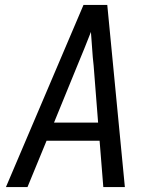

<svg xmlns="http://www.w3.org/2000/svg" viewBox="-20 -755 640 775"><path d="M4 0 317 -735H413L484 0H397L382 -187H168L91 0ZM198 -260H376L358 -490Q354 -524 352 -558Q350 -592 347 -626Q334 -592 320 -558Q306 -524 292 -490Z"/></svg>

Font: Iosevka Extended Oblique
Style: Regular
Weight: 400
Width: 7
Italic angle: -9°
Monospace: yes
Designer: Belleve Invis
Foundry: Belleve Invis
Version: Version 32.0.1; ttfautohint (v1.8.4)